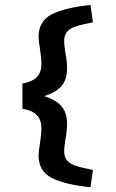

<svg xmlns="http://www.w3.org/2000/svg" viewBox="-20 -708 478 790"><path d="M362.3 -8.8 352.5 62.5Q247.1 51.8 192.9 23.9Q138.7 -3.9 138.7 -68.4Q138.7 -84 144.5 -119.1Q150.4 -156.2 150.4 -180.7Q150.4 -214.8 131.3 -234.4Q112.3 -253.9 72.3 -260.7V-364.3Q112.3 -371.1 131.3 -390.6Q150.4 -410.2 150.4 -444.3Q150.4 -468.8 144.5 -505.9Q138.7 -541 138.7 -556.6Q138.7 -621.1 192.9 -648.9Q247.1 -676.8 352.5 -687.5L362.3 -616.2Q316.4 -607.4 291.5 -599.1Q266.6 -590.8 255.4 -576.7Q244.1 -562.5 244.1 -539.1Q244.1 -527.3 246.1 -512.7Q248 -498 249 -491.2Q255.9 -457 255.9 -426.8Q255.9 -379.9 232.4 -353.5Q209 -327.1 162.1 -312.5Q209 -297.9 232.4 -271.5Q255.9 -245.1 255.9 -198.2Q255.9 -168 249 -133.8Q248 -127 246.1 -112.3Q244.1 -97.7 244.1 -85.9Q244.1 -62.5 255.4 -48.3Q266.6 -34.2 291.5 -25.9Q316.4 -17.6 362.3 -8.8Z"/></svg>

Font: Sudo
Style: Bold
Weight: 700
Monospace: yes
Designer: Jens Kutilek
Foundry: Jens Kutilek
Version: Version 0.040